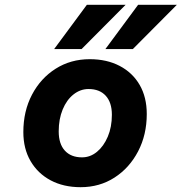

<svg xmlns="http://www.w3.org/2000/svg" viewBox="-20 -763 755 798"><path d="M715 -743 532 -559H418L554 -743ZM502 -743 319 -559H205L341 -743ZM77 -214Q77 -301 113 -369.5Q149 -438 211.5 -477.5Q274 -517 353 -517Q424 -517 477.5 -489Q531 -461 560.5 -410Q590 -359 590 -289Q590 -203 554 -134Q518 -65 456 -25Q394 15 315 15Q244 15 190.5 -13.5Q137 -42 107 -93.5Q77 -145 77 -214ZM445 -286Q445 -337 419.5 -365Q394 -393 348 -393Q314 -393 285.5 -370.5Q257 -348 240.5 -308Q224 -268 224 -217Q224 -165 249.5 -137Q275 -109 321 -109Q355 -109 383 -132Q411 -155 428 -195Q445 -235 445 -286Z"/></svg>

Font: Overused Grotesk
Style: Bold Italic
Weight: 700
Italic angle: -10°
Version: Version 0.003